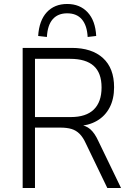

<svg xmlns="http://www.w3.org/2000/svg" viewBox="-20 -946 670 966"><path d="M94 0V-705H341Q442 -705 498 -654Q554 -603 554 -507Q554 -448 531.5 -405Q509 -362 467.5 -338Q426 -314 368 -311L373 -318L383 -317Q412 -315 434 -296Q456 -277 474 -238L589 0H520L412 -224Q398 -255 380.5 -272.5Q363 -290 340 -297Q317 -304 283 -304H156V0ZM156 -357H336Q413 -357 452 -395Q491 -433 491 -506Q491 -579 451.5 -614.5Q412 -650 333 -650H156ZM216 -760 172 -765Q177 -843 215.5 -884.5Q254 -926 318 -926Q382 -926 421 -884Q460 -842 464 -765L421 -760Q418 -818 392 -848.5Q366 -879 318 -879Q271 -879 245 -849Q219 -819 216 -760Z"/></svg>

Font: Nunito Sans 10pt SemiCondensed Light
Style: Regular
Weight: 300
Width: 4
Designer: Vernon Adams
Foundry: Vernon Adams
Version: Version 3.101;gftools[0.9.27]